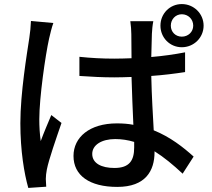

<svg xmlns="http://www.w3.org/2000/svg" viewBox="-20 -869 1040 943"><path d="M433 -113C433 -157 479 -186 546 -186C578 -186 609 -181 639 -172C639 -162 639 -153 639 -145C639 -81 616 -44 542 -44C478 -44 433 -67 433 -113ZM733 -765H620C623 -746 625 -718 625 -701C625 -676 626 -633 626 -583C598 -582 569 -581 541 -581C482 -581 427 -584 370 -590V-496C429 -492 483 -489 541 -489C569 -489 598 -490 626 -491C628 -413 632 -326 635 -256C610 -261 583 -263 554 -263C420 -263 341 -195 341 -103C341 -7 420 49 556 49C695 49 739 -30 739 -122C739 -123 739 -125 739 -126C785 -97 830 -60 877 -16L931 -100C881 -145 817 -196 735 -229C731 -305 725 -396 723 -496C781 -500 837 -507 889 -515V-612C838 -602 782 -594 723 -589C724 -635 725 -678 726 -703C727 -723 729 -745 733 -765ZM242 -756 132 -766C131 -739 128 -708 124 -683C112 -603 80 -412 80 -264C80 -128 99 -16 119 54L207 48C206 35 206 20 205 10C205 -2 207 -22 210 -36C220 -87 256 -189 282 -265L232 -304C216 -266 195 -217 180 -176C175 -213 173 -247 173 -283C173 -390 203 -598 221 -679C225 -697 235 -738 242 -756ZM819 -743C819 -774 842 -799 873 -799C904 -799 929 -775 929 -743C929 -712 904 -689 873 -689C842 -689 819 -712 819 -743ZM768 -743C768 -684 814 -637 873 -637C932 -637 980 -684 980 -743C980 -802 932 -849 873 -849C814 -849 768 -802 768 -743Z"/></svg>

Font: Source Han Sans JP Medium
Style: Regular
Weight: 500
Designer: Ryoko NISHIZUKA 西塚涼子 (kana, bopomofo & ideographs); Paul D. Hunt (Latin, Greek & Cyrillic); Sandoll Communications 산돌커뮤니
Foundry: Adobe
Version: Version 2.002;hotconv 1.0.116;makeotfexe 2.5.65601